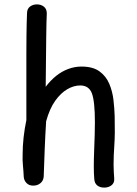

<svg xmlns="http://www.w3.org/2000/svg" viewBox="-20 -842 622 874"><path d="M103 -781Q103 -802 116.5 -812Q130 -822 148 -822Q167 -822 180 -811.5Q193 -801 193 -781Q192 -761 191.5 -738Q191 -715 190.5 -679.5Q190 -644 189.5 -588.5Q189 -533 188 -447Q210 -476 235.5 -496.5Q261 -517 290.5 -528Q320 -539 351 -539Q403 -539 433 -517Q463 -495 477.5 -460.5Q492 -426 496.5 -387Q501 -348 502 -313Q504 -231 500.5 -182Q497 -133 497 -92Q497 -75 498 -59.5Q499 -44 500 -28Q501 -9 487.5 1.5Q474 12 454 12Q435 12 422.5 2Q410 -8 409 -29Q407 -52 407 -85Q407 -118 408.5 -154.5Q410 -191 411 -225.5Q412 -260 412 -285Q412 -380 398.5 -416.5Q385 -453 345 -453Q316 -453 286.5 -436Q257 -419 231.5 -383.5Q206 -348 190 -290Q186 -226 183.5 -162.5Q181 -99 179 -39Q178 -20 164.5 -8.5Q151 3 131 3Q112 3 100.5 -9Q89 -21 88 -38Q87 -62 84.5 -87.5Q82 -113 83 -138Q83 -178 87.5 -217.5Q92 -257 100 -295Q100 -399 100 -472.5Q100 -546 100 -596Q100 -646 100.5 -679.5Q101 -713 101.5 -736.5Q102 -760 103 -781Z"/></svg>

Font: Playpen Sans
Style: Regular
Weight: 400
Designer: Laura Meseguer, Veronika Burian, José Scaglione, Kostas Bartsokas, Vera Evstafieva, Tom Grace, Yorlmar Campos
Foundry: TypeTogether
Version: Version 2.000